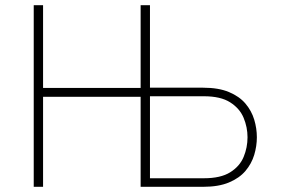

<svg xmlns="http://www.w3.org/2000/svg" viewBox="-20 -720 1085 740"><path d="M110 0V-700H146V-381H522V-700H558V0H522V-347H146V0ZM522 0V-700H558V-382H763Q822.5 -382 862.5 -365.2Q902.5 -348.5 926 -320.8Q949.5 -293 959.8 -259Q970 -225 970 -191Q970 -157 959.8 -123Q949.5 -89 926 -61.2Q902.5 -33.5 862.5 -16.8Q822.5 0 763 0ZM558 -33H766Q830.5 -33 867.2 -56Q904 -79 919 -115.2Q934 -151.5 934 -191Q934 -229.5 919 -265.8Q904 -302 867.2 -325.5Q830.5 -349 766 -349H558Z"/></svg>

Font: Overpass Thin
Style: Regular
Weight: 250
Designer: Delve Withrington, Dave Bailey, Thomas Jockin
Foundry: Delve Fonts LLC
Version: Version 4.000